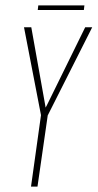

<svg xmlns="http://www.w3.org/2000/svg" viewBox="-20 -692 362 712"><path d="M95 0 132 -265 69 -591H96L148 -300L149 -293L153 -300L296 -591H322L157 -264L119 0ZM120 -655 122 -672H293L291 -655Z"/></svg>

Font: Alumni Sans SC Thin
Style: Italic
Weight: 100
Italic angle: -8°
Designer: Robert E. Leuschke
Foundry: Robert E. Leuschke
Version: Version 1.016